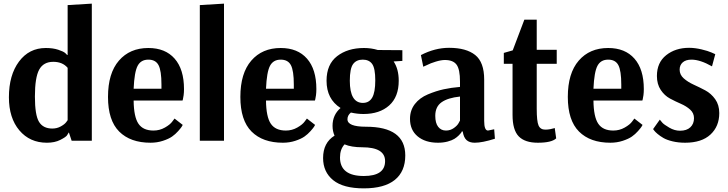

<svg xmlns="http://www.w3.org/2000/svg" viewBox="-20 -774 4005 1056"><path d="M268 -67Q293 -67 314 -78.5Q335 -90 344 -102L352 -113V-401Q324 -434 273 -434Q219 -434 195.5 -391Q172 -348 172 -243Q172 -141 194.5 -104Q217 -67 268 -67ZM485 -754V0H374L359 -45H358Q355 -39 348.5 -29.5Q342 -20 311.5 -4.5Q281 11 238 11Q144 11 86.5 -57Q29 -125 29 -239Q29 -361 84.5 -435.5Q140 -510 232 -510Q271 -510 300 -500.5Q329 -491 339 -482L349 -472H352V-746Z M796 -446Q755 -446 737 -412Q719 -378 715 -286H868V-309Q868 -385 852 -415.5Q836 -446 796 -446ZM940 -122 985 -87Q983 -83 979 -76.5Q975 -70 960 -53Q945 -36 926.5 -23Q908 -10 876 0.5Q844 11 808 11Q697 11 635.5 -50.5Q574 -112 574 -241Q574 -371 634 -440.5Q694 -510 796 -510Q889 -510 940.5 -451.5Q992 -393 992 -284Q992 -266 990 -250.5Q988 -235 986 -228L984 -221H715Q716 -131 741.5 -93.5Q767 -56 824 -56Q858 -56 887 -72.5Q916 -89 928 -106Z M1212 -754V0H1079V-746Z M1524 -446Q1483 -446 1465 -412Q1447 -378 1443 -286H1596V-309Q1596 -385 1580 -415.5Q1564 -446 1524 -446ZM1668 -122 1713 -87Q1711 -83 1707 -76.5Q1703 -70 1688 -53Q1673 -36 1654.5 -23Q1636 -10 1604 0.5Q1572 11 1536 11Q1425 11 1363.5 -50.5Q1302 -112 1302 -241Q1302 -371 1362 -440.5Q1422 -510 1524 -510Q1617 -510 1668.5 -451.5Q1720 -393 1720 -284Q1720 -266 1718 -250.5Q1716 -235 1714 -228L1712 -221H1443Q1444 -131 1469.5 -93.5Q1495 -56 1552 -56Q1586 -56 1615 -72.5Q1644 -89 1656 -106Z M1904 -330Q1904 -208 1976 -208Q2010 -208 2027 -237Q2044 -266 2044 -332Q2044 -398 2027 -422Q2010 -446 1975 -446Q1940 -446 1922 -421.5Q1904 -397 1904 -330ZM1972 36Q1913 36 1875 20Q1850 47 1850 92Q1850 194 1981 194Q2098 194 2098 112Q2098 36 1972 36ZM1982 -510Q2022 -510 2058 -499L2193 -498V-439L2145 -436Q2173 -394 2173 -330Q2173 -241 2120.5 -194Q2068 -147 1979 -147Q1945 -147 1910 -155Q1891 -140 1891 -118Q1891 -77 1993 -77Q2209 -77 2209 81Q2209 169 2151.5 215.5Q2094 262 1981 262Q1868 262 1812.5 217Q1757 172 1757 95Q1757 11 1820 -28Q1809 -52 1809 -82Q1809 -142 1853 -180Q1776 -229 1776 -330Q1776 -420 1834 -465Q1892 -510 1982 -510Z M2510 -111V-243Q2443 -236 2408.5 -211.5Q2374 -187 2374 -137Q2374 -97 2390 -76.5Q2406 -56 2433 -56Q2457 -56 2476.5 -70Q2496 -84 2503 -98ZM2308 -407 2295 -471Q2372 -511 2450 -511Q2544 -511 2593.5 -471.5Q2643 -432 2643 -336V-109Q2643 -56 2664 -56L2698 -63L2702 -11Q2633 11 2591 11Q2562 11 2546 -3.5Q2530 -18 2525 -51H2520Q2519 -48 2516.5 -44Q2514 -40 2503.5 -29.5Q2493 -19 2479.5 -10.5Q2466 -2 2442 4.5Q2418 11 2389 11Q2319 11 2277 -24Q2235 -59 2235 -120Q2235 -167 2261.5 -201.5Q2288 -236 2333.5 -255Q2379 -274 2420.5 -283Q2462 -292 2510 -296V-325Q2510 -393 2491 -418.5Q2472 -444 2427 -444Q2406 -444 2376.5 -435Q2347 -426 2328 -416Z M3042 -500V-423H2932V-176Q2932 -107 2942 -84Q2952 -61 2979 -61Q2993 -61 3006 -63.5Q3019 -66 3025 -68L3031 -70L3039 -13Q3014 11 2938 11Q2867 11 2833 -24Q2799 -59 2799 -142V-423H2751V-483L2800 -497L2864 -666H2932V-500Z M3325 -446Q3284 -446 3266 -412Q3248 -378 3244 -286H3397V-309Q3397 -385 3381 -415.5Q3365 -446 3325 -446ZM3469 -122 3514 -87Q3512 -83 3508 -76.5Q3504 -70 3489 -53Q3474 -36 3455.5 -23Q3437 -10 3405 0.5Q3373 11 3337 11Q3226 11 3164.5 -50.5Q3103 -112 3103 -241Q3103 -371 3163 -440.5Q3223 -510 3325 -510Q3418 -510 3469.5 -451.5Q3521 -393 3521 -284Q3521 -266 3519 -250.5Q3517 -235 3515 -228L3513 -221H3244Q3245 -131 3270.5 -93.5Q3296 -56 3353 -56Q3387 -56 3416 -72.5Q3445 -89 3457 -106Z M3572 -64 3609 -116Q3614 -109 3623 -99Q3632 -89 3661 -72Q3690 -55 3720 -55Q3757 -55 3777 -74Q3797 -93 3797 -124Q3797 -152 3776 -171Q3755 -190 3725 -203Q3695 -216 3665 -232Q3635 -248 3614 -279.5Q3593 -311 3593 -356Q3593 -430 3644 -470.5Q3695 -511 3770 -511Q3802 -511 3838 -502.5Q3874 -494 3894 -485L3914 -476L3896 -409Q3831 -446 3783 -446Q3752 -446 3735 -431Q3718 -416 3718 -391Q3718 -363 3740.5 -343Q3763 -323 3795 -308.5Q3827 -294 3859 -277Q3891 -260 3913.5 -228.5Q3936 -197 3936 -152Q3936 -79 3887.5 -34Q3839 11 3748 11Q3711 11 3679.5 3.5Q3648 -4 3629 -15Q3610 -26 3596.5 -37.5Q3583 -49 3578 -56Z"/></svg>

Font: ArsenalBold
Style: Bold
Weight: 700
Designer: Andrij Shevchenko
Foundry: Stairsfor.com
Version: Version 1.000